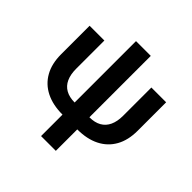

<svg xmlns="http://www.w3.org/2000/svg" viewBox="-215 -841 1230 1230"><g transform="rotate(45 399.5 -226.0)"><path d="M332.5 9.8Q244.6 9.8 182.1 -21.7Q119.6 -53.2 86.2 -112.8Q52.7 -172.4 52.7 -257.8V-515.6H186.5V-259.8Q186.5 -208 202.9 -172.4Q219.2 -136.7 252 -118.4Q284.7 -100.1 332.5 -100.1H466.3Q514.2 -100.1 546.6 -118.4Q579.1 -136.7 595.7 -172.4Q612.3 -208 612.3 -259.8V-515.6H746.1V-257.8Q746.1 -172.4 712.6 -112.8Q679.2 -53.2 616.7 -21.7Q554.2 9.8 466.3 9.8ZM332.5 204.1V-656.2H466.3V204.1Z"/></g></svg>

Font: Inter Cardless Display
Style: Bold
Weight: 700
Designer: Rasmus Andersson
Foundry: rsms
Version: Version 4.001;git-9221beed3